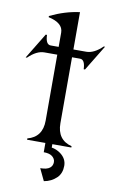

<svg xmlns="http://www.w3.org/2000/svg" viewBox="-103 -800 639 1064"><g transform="rotate(10 216.5 -268.5)"><path d="M91.8 0V-7.3Q174.8 -29.3 174.8 -122.1V-493.2H102.5Q58.6 -493.2 12.2 -447.8H4.9L92.3 -591.3H99.6Q101.6 -537.1 129.9 -537.1H174.8V-617.2Q174.8 -671.4 91.8 -689.5V-696.3Q176.3 -736.8 257.8 -747.1V-537.1H330.1Q374 -537.1 420.4 -582.5H427.7L340.3 -439H333Q331.1 -493.2 302.7 -493.2H257.8V-122.1Q257.8 -28.8 340.8 -7.3V0H233.9V19Q261.7 23.9 283.7 40Q319.8 66.4 319.8 106.9Q319.8 148.4 294.9 173.8Q265.1 203.1 223.1 210L190.9 142.6Q228 142.6 244.6 129.4Q259.8 117.2 259.8 96.7Q259.8 77.1 241.2 63.5Q225.6 52.2 194.8 52.2V0Z"/></g></svg>

Font: Modern Antiqua
Style: Book
Weight: 400
Designer: Wojciech Kalinowski "wmk69" (wmk69@o2.pl)
Foundry: Wojciech Kalinowski "wmk69" (wmk69@o2.pl)
Version: Version 3.1.0; 2021-05-28